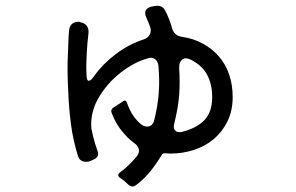

<svg xmlns="http://www.w3.org/2000/svg" viewBox="-20 -605 1040 675"><path d="M431 44Q425 38 418 32Q411 26 403 21Q389 11 402 1Q413 -7 422 -15Q431 -23 440 -32Q445 -38 451 -44Q457 -50 462 -57Q471 -69 468 -81Q465 -93 452 -102Q430 -118 413 -139Q388 -167 373 -207Q367 -221 382 -229Q385 -231 388.5 -233Q392 -235 396 -238Q400 -240 403.5 -242.5Q407 -245 410 -247Q422 -258 427 -242Q430 -233 436.5 -219Q443 -205 453 -192Q463 -179 474 -169.5Q485 -160 497 -160Q516 -160 522 -182Q528 -205 532 -228.5Q536 -252 538 -277Q540 -302 539.5 -326Q539 -350 537 -374Q535 -390 524.5 -397.5Q514 -405 500 -400Q471 -392 444 -376.5Q417 -361 393 -340.5Q369 -320 349.5 -295Q330 -270 317 -243Q298 -199 301 -158V-154Q304 -140 307 -127Q310 -114 314 -101Q315 -99 315 -98Q315 -97 316 -95L320 -83Q321 -81 321 -80Q321 -79 322 -77Q332 -54 309 -44L298 -39Q291 -36 283 -36Q273 -36 265 -41Q257 -46 254 -57Q237 -111 229.5 -168Q222 -225 220 -282Q218 -318 217.5 -352.5Q217 -387 219 -420Q220 -442 220.5 -461Q221 -480 223 -498Q224 -514 234.5 -522Q245 -530 261 -528V-527Q277 -525 285 -514Q293 -503 291 -487Q287 -457 285 -418Q284 -400 283.5 -382Q283 -364 284 -346Q284 -321 292 -321Q300 -321 312 -339Q342 -381 388 -415.5Q434 -450 484 -466Q499 -471 506 -482.5Q513 -494 508 -510Q502 -527 495 -542Q480 -574 514 -582L526 -584Q537 -586 546.5 -582Q556 -578 561 -567Q576 -539 586 -502Q590 -491 598 -484.5Q606 -478 617 -476Q660 -470 693.5 -451.5Q727 -433 750.5 -405.5Q774 -378 786 -342Q798 -306 798 -264Q798 -216 780 -179Q762 -142 732 -116.5Q702 -91 662 -78Q622 -65 578 -65L565 -66H558Q552 -66 549 -61Q529 -28 508.5 -2.5Q488 23 458 46Q445 56 431 44ZM618 -141Q669 -153 697.5 -181.5Q726 -210 726 -264Q726 -309 708 -342.5Q690 -376 649 -396Q639 -400 634 -400Q622 -400 615.5 -390Q609 -380 610 -363Q613 -318 610 -272Q608 -246 603.5 -221.5Q599 -197 593 -172Q588 -156 595 -147Q602 -138 618 -141Z"/></svg>

Font: Higure Gothic Medium
Style: Regular
Weight: 500
Designer: Yoshimichi Ohira
Foundry: Positype
Version: Version 1.000